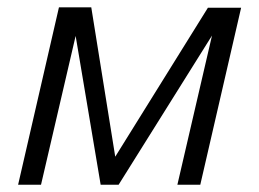

<svg xmlns="http://www.w3.org/2000/svg" viewBox="-20 -508 713 528"><path d="M29.8 0 142.1 -487.8H231L296.9 -77.1L551.8 -486.8H643.1L530.8 0H467.8L563 -410.2L306.2 0H256.8L188 -409.2L92.8 0Z"/></svg>

Font: HK Grotesk Light Italic
Style: Regular
Weight: 300
Italic angle: -13°
Designer: Alfredo Marco Pradil and Stefan Peev
Foundry: Hanken Design Co.
Version: Version 1.000;PS 001.000;hotconv 1.0.88;makeotf.lib2.5.64775